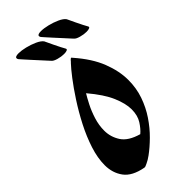

<svg xmlns="http://www.w3.org/2000/svg" viewBox="-295 -1006 1084 1084"><g transform="rotate(-45 247.0 -464.5)"><path d="M219 -17Q197 -1 179 7Q161 17 153 15Q72 0 38.5 -45.5Q5 -91 5 -153Q5 -210 26 -275Q47 -340 80.5 -405Q114 -470 152 -528.5Q190 -587 223.5 -630.5Q257 -674 277 -695Q281 -699 283 -701Q298 -720 302 -715Q304 -712 306 -710Q306 -710 306 -710Q379 -627 409.5 -548.5Q440 -470 440 -399Q440 -334 420 -276.5Q400 -219 367 -170Q334 -121 295 -82.5Q256 -44 219 -17ZM141 -293Q141 -242 169 -199Q197 -156 271 -135Q294 -154 315 -187Q336 -220 336 -269Q336 -315 310 -376Q284 -437 218 -515Q205 -494 186.5 -458Q168 -422 154.5 -379Q141 -336 141 -293ZM314 -776Q320 -767 311.5 -763Q303 -759 287 -759Q266 -759 241 -766Q216 -773 208 -784Q208 -784 196 -797Q184 -810 166 -830Q148 -850 129.5 -870Q111 -890 98.5 -904.5Q86 -919 84 -921Q80 -926 80 -932Q80 -944 108 -944Q130 -944 161 -936.5Q192 -929 219.5 -916.5Q247 -904 258 -889Q258 -889 265 -874.5Q272 -860 281.5 -839.5Q291 -819 300.5 -801Q310 -783 314 -776ZM492 -775Q498 -766 489.5 -762Q481 -758 465 -758Q444 -758 419 -765Q394 -772 386 -783Q386 -783 374 -796Q362 -809 344 -829Q326 -849 307.5 -869Q289 -889 276.5 -903.5Q264 -918 262 -920Q258 -925 258 -931Q258 -943 286 -943Q308 -943 339 -935.5Q370 -928 397.5 -915.5Q425 -903 436 -888Q436 -888 443 -873.5Q450 -859 459.5 -838.5Q469 -818 478.5 -800Q488 -782 492 -775Z"/></g></svg>

Font: Ga Maamli
Style: Regular
Weight: 400
Designer: Afotey Clement Nii Odai, Ama Asantewa Diaka, David Abbey-Thompson
Foundry: Sorkin Type Co.
Version: Version 1.000; ttfautohint (v1.8.4.7-5d5b)